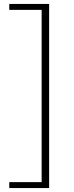

<svg xmlns="http://www.w3.org/2000/svg" viewBox="-20 -731 375 973"><path d="M229 222H191V-711H229ZM229 222H27V192H229ZM229 -681H27V-711H229Z"/></svg>

Font: Ysabeau Infant ExtraLight
Style: Regular
Weight: 250
Designer: Christian Thalmann (Catharsis Fonts)
Version: Version 2.001;gftools[0.9.30]; featfreeze: ss01,ss02,lnum